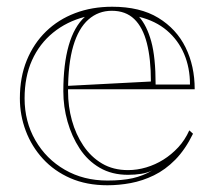

<svg xmlns="http://www.w3.org/2000/svg" viewBox="-20 -535 643 570"><path d="M313 -515Q396 -515 450 -482Q504 -449 531 -394Q558 -339 558 -270H179V-280L428 -293Q428 -360 416 -407Q404 -454 378.5 -478.5Q353 -503 312 -503Q272 -503 242.5 -477Q213 -451 197.5 -398.5Q182 -346 182 -264Q182 -219 193.5 -177.5Q205 -136 227.5 -102.5Q250 -69 283 -49.5Q316 -30 360 -30Q387 -30 414 -38Q441 -46 465 -61Q489 -76 509 -97.5Q529 -119 542 -148L553 -138Q530 -91 500.5 -61Q471 -31 437 -14.5Q403 2 368 8.5Q333 15 299 15Q237 15 189 -6Q141 -27 107.5 -63.5Q74 -100 56.5 -146.5Q39 -193 39 -243Q39 -306 59.5 -356Q80 -406 116.5 -441.5Q153 -477 203 -496Q253 -515 313 -515ZM53 -243Q53 -174 85 -118.5Q117 -63 172.5 -31Q228 1 299 1Q343 1 374 -6Q405 -13 432 -29Q418 -22 399.5 -19Q381 -16 360 -16Q312 -16 276 -37Q240 -58 216.5 -94Q193 -130 180.5 -174Q168 -218 168 -264Q168 -344 184 -400Q200 -456 232 -485Q178 -471 137.5 -438Q97 -405 75 -356Q53 -307 53 -243ZM442 -284H544Q544 -334 526.5 -375Q509 -416 475.5 -444.5Q442 -473 393 -485Q416 -459 429 -412Q442 -365 442 -284Z"/></svg>

Font: Kalnia Glaze Thin Medium
Style: Regular
Weight: 500
Version: Version 1.110